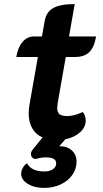

<svg xmlns="http://www.w3.org/2000/svg" viewBox="-20 -679 507 943"><path d="M263 -171Q261 -155 261 -149Q261 -127 272.5 -118Q284 -109 310 -109Q345 -109 386 -129Q393 -122 397 -110.5Q401 -99 401 -87Q401 -54 373 -29Q345 -4 301 5L271 39Q310 39 333 60Q356 81 356 115Q356 151 335 180.5Q314 210 277.5 227Q241 244 197 244Q149 244 116.5 224Q84 204 84 175Q84 159 92.5 144.5Q101 130 113 123Q134 163 197 163Q224 163 240 152Q256 141 256 123Q256 94 206 94Q183 94 163 100Q150 104 141 97Q132 90 132 78Q132 65 142 54L189 -4Q156 -18 138.5 -48.5Q121 -79 121 -122Q121 -145 125 -166L166 -399H60Q68 -447 91 -473.5Q114 -500 147 -500H186L200 -579Q208 -621 242.5 -640Q277 -659 347 -659L319 -500H452Q443 -447 418.5 -423Q394 -399 348 -399H303Z"/></svg>

Font: K2D ExtraBold
Style: Italic
Weight: 800
Italic angle: -10°
Designer: Katatrad Aksorn Co.,Ltd.
Foundry: Cadson Demak Co.,Ltd.
Version: Version 1.000; ttfautohint (v1.6)